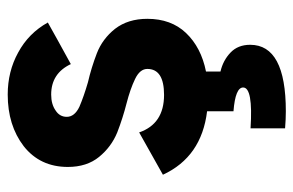

<svg xmlns="http://www.w3.org/2000/svg" viewBox="-153 -401 771 505"><g transform="rotate(-90 232.5 -148.5)"><path d="M435.5 -146.5Q435.5 -84 398.4 -44.9Q360.4 -4.9 296.9 7.8Q296.9 20.5 296.9 45.9Q326.2 52.7 346.7 72.3Q367.2 91.8 367.2 124Q367.2 217.8 192.4 217.8Q170.9 217.8 147.5 215.8Q147.5 185.5 147.5 125Q254.9 131.8 254.9 105.5Q254.9 85 192.4 80.1Q192.4 56.6 192.4 10.7Q72.3 -3.9 25.4 -105.5Q62.5 -126 136.7 -168Q159.2 -102.5 235.4 -102.5Q303.7 -102.5 303.7 -146.5Q303.7 -166 277.3 -178.7Q251 -191.4 212.9 -201.2Q174.8 -210.9 136.7 -225.6Q98.6 -241.2 72.3 -273.4Q45.9 -305.7 45.9 -355.5Q45.9 -428.7 100.6 -471.7Q155.3 -513.7 236.3 -513.7Q296.9 -513.7 346.7 -486.3Q397.5 -459 425.8 -408.2Q389.6 -387.7 316.4 -347.7Q292 -399.4 236.3 -399.4Q210.9 -399.4 194.3 -387.7Q177.7 -377 177.7 -358.4Q177.7 -337.9 204.1 -325.2Q231.4 -313.5 268.6 -302.7Q306.6 -293.9 344.7 -279.3Q382.8 -264.6 409.2 -231.4Q435.5 -197.3 435.5 -146.5Z"/></g></svg>

Font: LeFont
Style: Regular
Weight: 700
Designer: Leryon MEDIA
Version: Version 1.0